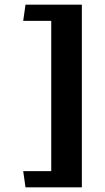

<svg xmlns="http://www.w3.org/2000/svg" viewBox="-20 -708 453 828"><path d="M80 30H201V-618H80L90 -688H333V100H90Z"/></svg>

Font: Gold
Style: Regular
Weight: 400
Designer: jaiki
Version: Version 1.000